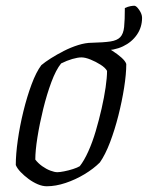

<svg xmlns="http://www.w3.org/2000/svg" viewBox="-20 -649 515 669"><path d="M143 0Q128 0 111.5 -7Q95 -14 79.5 -25.5Q64 -37 52 -49.5Q40 -62 35 -74Q35 -111 42 -160.5Q49 -210 61.5 -261Q74 -312 90 -355Q106 -398 124 -422Q137 -433 157.5 -446Q178 -459 202.5 -471.5Q227 -484 252.5 -492Q278 -500 300 -500Q313 -500 332 -492.5Q351 -485 370 -473Q389 -461 403 -448.5Q417 -436 420 -426Q420 -391 412.5 -343.5Q405 -296 392.5 -246.5Q380 -197 363.5 -153.5Q347 -110 328 -83Q306 -61 274.5 -42Q243 -23 208.5 -11.5Q174 0 143 0ZM180 -49Q188 -49 203.5 -52Q219 -55 234.5 -60Q250 -65 258 -70Q273 -89 287.5 -121Q302 -153 313.5 -192Q325 -231 334 -270.5Q343 -310 348 -344.5Q353 -379 353 -402Q347 -413 330.5 -423.5Q314 -434 295.5 -441.5Q277 -449 264 -449Q251 -449 232 -443.5Q213 -438 193 -428Q175 -406 159 -363Q143 -320 130.5 -269Q118 -218 110.5 -171Q103 -124 103 -93Q113 -80 127 -70Q141 -60 155.5 -54.5Q170 -49 180 -49ZM338 -473Q331 -473 319 -474Q307 -475 299 -479L300 -500Q341 -501 364.5 -504.5Q388 -508 399 -519.5Q410 -531 412.5 -555Q415 -579 415 -621Q426 -626 434.5 -627.5Q443 -629 448 -629Q455 -629 465 -614.5Q475 -600 475 -587Q475 -554 457 -528Q439 -502 408.5 -487.5Q378 -473 338 -473Z"/></svg>

Font: Texturina 12pt Thin
Style: Italic
Weight: 250
Italic angle: -11°
Designer: Guillermo Torres Carreño
Foundry: Omnibus-Type
Version: Version 1.002